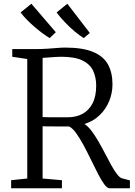

<svg xmlns="http://www.w3.org/2000/svg" viewBox="-20 -1005 722 1025"><path d="M39.5 0V-43L125.5 -52V-690L45.5 -702V-743H167.5Q203.5 -743 233 -745Q262.5 -747 286 -749Q309.5 -751 327.5 -751Q421.5 -751 477 -727.8Q532.5 -704.5 556.5 -660.8Q580.5 -617 580.5 -555Q580.5 -508 562.8 -465Q545 -422 511.5 -389.8Q478 -357.5 430.5 -343Q449.5 -331.5 468.2 -306.8Q487 -282 505.5 -250Q524 -218 541.2 -184.8Q558.5 -151.5 574.5 -122.5Q590.5 -93.5 605 -74.8Q619.5 -56 631.5 -53L673.5 -42V0H564.5Q552 0 536.5 -21.2Q521 -42.5 503.2 -77Q485.5 -111.5 466.2 -151.2Q447 -191 427 -228.2Q407 -265.5 387.2 -293.2Q367.5 -321 348.5 -330Q337 -330 316.5 -330Q296 -330 273.5 -330Q251 -330 232.8 -330.2Q214.5 -330.5 207.5 -331V-52L310.5 -43V0ZM342.5 -379Q387 -379 421 -397.5Q455 -416 474.2 -453.5Q493.5 -491 493.5 -548Q493.5 -592.5 477.2 -627.2Q461 -662 420.5 -682Q380 -702 307.5 -702Q293.5 -702 277 -701Q260.5 -700 242.8 -698.5Q225 -697 207.5 -696V-380Q225 -379 252.2 -378.8Q279.5 -378.5 305 -378.8Q330.5 -379 342.5 -379ZM244.5 -802Q227.5 -812.5 207 -827.5Q186.5 -842.5 165.2 -860.8Q144 -879 124.5 -898.8Q105 -918.5 90 -938.5L147.5 -985L278 -833L245.5 -802ZM426.5 -802Q404 -816 378 -837.8Q352 -859.5 327 -885.8Q302 -912 282 -938.5L339.5 -985L459.5 -829L427.5 -802Z"/></svg>

Font: Merriweather Light
Style: Regular
Weight: 300
Designer: Eben Sorkin
Foundry: Eben Sorkin
Version: Version 2.100